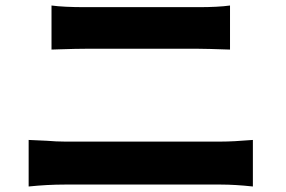

<svg xmlns="http://www.w3.org/2000/svg" viewBox="-20 -707 1040 697"><path d="M290 -681H348H424H508H590H657H700Q772 -681 815 -687V-527Q728 -530 700 -530H656H583H497H411H337H291Q259 -530 197 -528L167 -527V-687Q211 -681 290 -681ZM150 -196Q185 -193 215 -193H446H553H654H735H782Q826 -193 898 -199V-30Q833 -37 782 -37H553H446H345H263H215Q152 -37 84 -30V-199Z"/></svg>

Font: Merged Yaku Han JP ExtraBold
Style: Regular
Weight: 800
Designer: Ryoko NISHIZUKA 西塚涼子 (kana, bopomofo & ideographs); Paul D. Hunt (Latin, Greek & Cyrillic); Sandoll Communications 산돌커뮤니
Foundry: Adobe
Version: Version 2.004